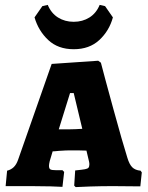

<svg xmlns="http://www.w3.org/2000/svg" viewBox="-20 -759 603 784"><path d="M283 -1 287 -63Q316 -66 327 -68Q338 -70 341.5 -74.5Q345 -79 345 -89Q345 -93 344 -97.5Q343 -102 342 -106L333 -144Q311 -145 265 -145Q251 -145 221 -143Q203 -141 195 -141L183 -101Q180 -88 180 -82Q180 -71 185.5 -67.5Q191 -64 209 -64H235L242 -57L235 4Q223 3 187 2Q151 1 109 1H3L9 -62Q25 -66 36 -76.5Q47 -87 54 -107L191 -498L381 -511L392 -503Q404 -456 442.5 -315.5Q481 -175 500 -115Q508 -88 520 -76Q532 -64 554 -62L559 -55L553 2L441 1Q394 1 348 2.5Q302 4 289 5ZM267 -231Q284 -231 316 -233L281 -379H266L220 -231ZM121 -688 153 -734 175 -739Q189 -705 217 -687.5Q245 -670 281 -670Q317 -670 345 -687.5Q373 -705 387 -739L409 -734L441 -688Q426 -633 385.5 -595.5Q345 -558 281 -558Q217 -558 177 -595.5Q137 -633 121 -688Z"/></svg>

Font: Alegreya SC ExtraBold
Style: Regular
Weight: 800
Designer: Juan Pablo del Peral
Foundry: Huerta Tipografica
Version: Version 2.007; ttfautohint (v1.6)